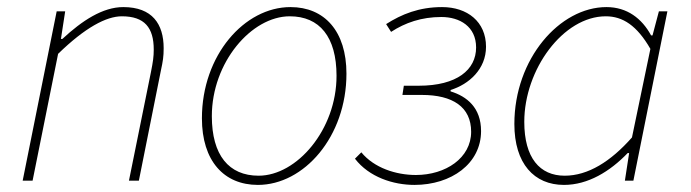

<svg xmlns="http://www.w3.org/2000/svg" viewBox="-20 -510 1950 542"><path d="M44 0H72L144 -358C220 -432 280 -464 324 -464C388 -464 414 -432 414 -370C414 -350 412 -336 406 -306L344 0H372L434 -310C440 -338 442 -350 442 -374C442 -442 410 -490 328 -490C270 -490 212 -452 156 -400H152L164 -478H140Z M708 12C838 12 958 -124 958 -302C958 -422 896 -490 800 -490C670 -490 550 -354 550 -176C550 -56 612 12 708 12ZM710 -14C626 -14 578 -72 578 -182C578 -334 690 -464 798 -464C882 -464 930 -406 930 -296C930 -144 818 -14 710 -14Z M1150 12C1254 12 1338 -48 1338 -140C1338 -206 1298 -238 1252 -252V-256C1304 -272 1352 -315 1352 -378C1352 -449 1299 -490 1228 -490C1163 -490 1114 -470 1070 -442L1084 -420C1124 -446 1170 -462 1226 -462C1278 -462 1324 -435 1324 -376C1324 -313 1270 -268 1162 -268H1120L1116 -242H1171C1258 -242 1310 -208 1310 -138C1310 -64 1238 -16 1154 -16C1098 -16 1036 -36 1000 -80L982 -62C1022 -10 1090 12 1150 12Z M1572 12C1640 12 1702 -26 1752 -78H1756L1744 0H1768L1864 -478H1840L1822 -410H1818C1792 -458 1750 -490 1692 -490C1560 -490 1432 -344 1432 -160C1432 -48 1488 12 1572 12ZM1574 -14C1504 -14 1460 -64 1460 -166C1460 -314 1570 -464 1690 -464C1738 -464 1778 -438 1816 -372L1764 -122C1704 -54 1640 -14 1574 -14Z"/></svg>

Font: Source Sans Pro ExtraLight
Style: Italic
Weight: 200
Italic angle: -11°
Designer: Paul D. Hunt
Foundry: Adobe Systems Incorporated
Version: Version 3.006;hotconv 1.0.111;makeotfexe 2.5.65597